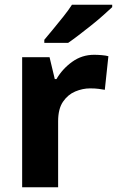

<svg xmlns="http://www.w3.org/2000/svg" viewBox="-20 -786 491 806"><path d="M73 0V-546H188L210 -454H217Q242 -497 283 -526.5Q324 -556 375 -556Q390 -556 407.5 -554.5Q425 -553 435 -550L420 -409Q409 -411 394 -413Q379 -415 358 -415Q327 -415 296 -402Q265 -389 244.5 -359Q224 -329 224 -277V0ZM451 -756Q436 -742 413 -721.5Q390 -701 363 -679.5Q336 -658 310.5 -638.5Q285 -619 266 -606H166V-619Q182 -638 203.5 -664Q225 -690 246.5 -717Q268 -744 282 -766H451Z"/></svg>

Font: Noto Sans Symbols
Style: Bold
Weight: 700
Version: Version 2.002